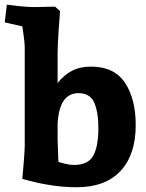

<svg xmlns="http://www.w3.org/2000/svg" viewBox="-28 -786 622 816"><path d="M118.2 -755.9 206.1 -757.8 227.1 -738.8Q225.1 -717.8 220.9 -652.8Q216.8 -587.9 216.8 -557.1V-433.1Q243.7 -467.3 277.8 -485.1Q312 -502.9 358.9 -502.9Q457 -502.9 502.9 -434.6Q548.8 -366.2 548.8 -253.9Q548.8 -128.9 484.4 -59.6Q419.9 9.8 297.9 9.8Q189 9.8 66.9 -25.9Q68.8 -44.9 73 -97.9Q77.1 -150.9 77.1 -163.1V-586.9Q77.1 -600.1 73 -631.6Q68.8 -663.1 66.9 -673.8L-7.8 -690.9L1 -766.1Q13.2 -764.2 52.5 -760Q91.8 -755.9 118.2 -755.9ZM216.8 -259.8V-192.9Q216.8 -175.8 220.2 -98.1Q261.2 -85 286.1 -85Q347.2 -85 368.7 -125Q390.1 -165 390.1 -241.2Q390.1 -309.1 372.6 -349.6Q355 -390.1 305.2 -390.1Q223.6 -389.6 216.8 -259.8Z"/></svg>

Font: Sura
Style: Bold
Weight: 700
Designer: Carolina Giovagnoli
Foundry: Huerta Tipografica
Version: Version 1.002;PS 001.002;hotconv 1.0.70;makeotf.lib2.5.58329